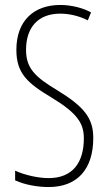

<svg xmlns="http://www.w3.org/2000/svg" viewBox="-20 -744 437 774"><path d="M356 -188C356 -268 319 -314 211 -380C121 -434 85 -469 85 -543C85 -633 133 -689 223 -689C251 -689 293 -683 334 -662L347 -694C317 -711 269 -724 223 -724C117 -724 46 -661 46 -543C46 -447 92 -408 189 -350C295 -286 318 -244 318 -186C318 -89 273 -26 176 -26C132 -26 78 -39 41 -56V-17C82 2 135 10 176 10C291 10 356 -61 356 -188Z"/></svg>

Font: Noto Sans Armenian ExtraCondensed ExtraLight
Style: Regular
Weight: 200
Width: 2
Designer: Monotype Design Team
Foundry: Monotype Imaging Inc.
Version: Version 2.008